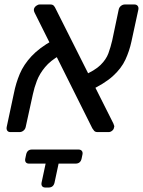

<svg xmlns="http://www.w3.org/2000/svg" viewBox="-20 -591 640 859"><path d="M417 0Q406 0 401 -6Q396 -12 393 -17L136 -532Q130 -543 132 -551Q134 -559 142 -565Q150 -571 158 -571H205Q216 -571 221 -565Q226 -559 228 -554L487 -39Q490 -32 491 -28Q492 -24 490 -20Q489 -12 481.5 -6Q474 0 466 0ZM27 0Q17 0 12.5 -6.5Q8 -13 10 -23L42 -173Q51 -219 68.5 -260.5Q86 -302 121 -339.5Q156 -377 215 -410L247 -343Q206 -320 181.5 -290.5Q157 -261 145 -229.5Q133 -198 127 -169L95 -23Q93 -13 85 -6.5Q77 0 67 0ZM376 -183 350 -252Q404 -275 429.5 -300Q455 -325 465 -352.5Q475 -380 482 -410L511 -548Q513 -558 521 -564.5Q529 -571 539 -571H581Q591 -571 596 -564.5Q601 -558 599 -548L568 -405Q559 -363 541 -324Q523 -285 485 -250.5Q447 -216 376 -183ZM110 141Q100 141 95.5 135Q91 129 93 119L97 100Q102 78 123 78H331Q341 78 346 84Q351 90 349 100L345 119Q340 141 318 141ZM183 248Q173 248 168.5 242Q164 236 166 226L185 137Q189 120 195 117.5Q201 115 211 115H225Q235 115 241 117.5Q247 120 243 137L224 226Q219 248 197 248Z"/></svg>

Font: Rubik
Style: Italic
Weight: 400
Italic angle: -12°
Designer: Hubert and Fischer
Foundry: Hubert and Fischer
Version: Version 2.300;gftools[0.9.30]